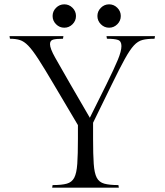

<svg xmlns="http://www.w3.org/2000/svg" viewBox="-20 -867 761 887"><path d="M410 -300V-226Q410 -153 413 -110Q416 -67 427 -46Q438 -25 462 -18.5Q486 -12 527 -12L529 0H221L223 -12Q265 -12 288.5 -18.5Q312 -25 323 -46Q334 -67 337 -110Q340 -153 340 -226V-289L228 -478Q185 -551 157.5 -593.5Q130 -636 110.5 -656Q91 -676 72 -682Q53 -688 26 -688L24 -700H273L271 -688Q240 -688 225.5 -684Q211 -680 211 -663Q211 -643 235 -600.5Q259 -558 305 -478L395 -323L472 -478Q508 -551 524.5 -591Q541 -631 541 -654Q541 -677 525 -682.5Q509 -688 474 -688L472 -700H696L694 -688Q660 -688 638.5 -682.5Q617 -677 598.5 -657Q580 -637 556.5 -594.5Q533 -552 497 -478ZM223 -793Q223 -815 239 -831Q255 -847 277 -847Q299 -847 315 -831Q331 -815 331 -793Q331 -771 315 -755Q299 -739 277 -739Q255 -739 239 -755Q223 -771 223 -793ZM430 -793Q430 -815 446 -831Q462 -847 484 -847Q506 -847 522 -831Q538 -815 538 -793Q538 -771 522 -755Q506 -739 484 -739Q462 -739 446 -755Q430 -771 430 -793Z"/></svg>

Font: Gilda Display
Style: Regular
Weight: 400
Designer: Eduardo Rodriguez Tunni
Foundry: Eduardo Rodriguez Tunni
Version: Version 1.002; ttfautohint (v1.8.4.7-5d5b);gftools[0.9.22]